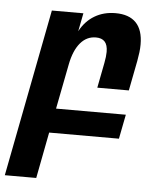

<svg xmlns="http://www.w3.org/2000/svg" viewBox="-70 -607 726 862"><g transform="rotate(5 293.0 -176.0)"><path d="M129.9 -546.9H272L255.9 -464.8Q280.8 -511.2 321.8 -535.6Q362.8 -560.1 416 -560.1Q477.1 -560.1 508.5 -527.6Q540 -495.1 540 -429.7Q540 -412.6 537.8 -394.3Q535.6 -376 531.7 -355L505.4 -219.7H363.3L385.3 -333Q391.1 -362.8 391.1 -383.3Q391.1 -414.6 377.7 -429.2Q364.3 -443.8 337.9 -443.8Q295.9 -443.8 267.3 -409.7Q238.8 -375.5 226.6 -313L187 -109.9H501.5L480 0H165.5L125.5 208H-16.1Z"/></g></svg>

Font: Hack
Style: Bold Italic
Weight: 700
Italic angle: -11°
Monospace: yes
Designer: Christopher Simpkins
Foundry: Christopher Simpkins
Version: Version 2.017; ttfautohint (v1.4.1) -l 4 -r 80 -G 350 -x 0 -